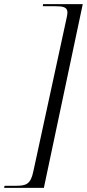

<svg xmlns="http://www.w3.org/2000/svg" viewBox="-73 -780 420 928"><path d="M-53 128H139L327 -760H135L134 -750H191C230 -750 253 -747 253 -719C253 -711 250 -697 247 -684L88 49C75 112 52 118 2 118H-51Z"/></svg>

Font: Noto Serif Display Light
Style: Italic
Weight: 300
Italic angle: -12°
Designer: Monotype Design Team
Foundry: Monotype Imaging Inc.
Version: Version 2.009